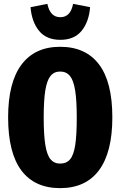

<svg xmlns="http://www.w3.org/2000/svg" viewBox="-20 -955 623 993"><path d="M561 -348Q561 -167 492 -74.5Q423 18 291 18Q159 18 90.5 -73.5Q22 -165 22 -348Q22 -528 91 -620.5Q160 -713 291 -713Q423 -713 492 -622Q561 -531 561 -348ZM206 -348Q206 -257 214.5 -205Q223 -153 241.5 -131Q260 -109 291 -109Q324 -109 342.5 -131Q361 -153 369 -204.5Q377 -256 377 -348Q377 -437 368.5 -488.5Q360 -540 341.5 -562.5Q323 -585 291 -585Q260 -585 241.5 -562.5Q223 -540 214.5 -488.5Q206 -437 206 -348ZM138 -918 225 -935Q239 -866 292 -866Q345 -866 358 -935L446 -918Q440 -842 402 -795.5Q364 -749 292 -749Q220 -749 182 -795.5Q144 -842 138 -918Z"/></svg>

Font: Fira Sans Compressed ExtraBold
Style: Regular
Weight: 800
Width: 1
Designer: bBox Type GmbH & Carrois Corporate GbR & Edenspiekermann AG
Foundry: bBox Type GmbH & Carrois Corporate GbR & Edenspiekermann AG
Version: Version 4.301